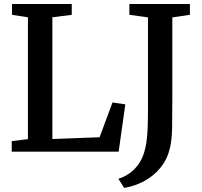

<svg xmlns="http://www.w3.org/2000/svg" viewBox="-20 -763 1014 966"><path d="M39 0V-53L120.5 -63V-676L40.5 -688.5V-743H341V-688.5L243.5 -676V-63.5L481 -72.5L546 -247.5L610.5 -238L577 0ZM575.5 136.5Q602.5 128.5 627.8 111.5Q653 94.5 673 68.5Q693 42.5 704 8Q712 -16.5 716.5 -45.8Q721 -75 722.8 -117.5Q724.5 -160 724.5 -224.5V-675.5L631 -688.5V-743H935.5V-688.5L847 -675.5V-274.5Q847 -186.5 846 -122.8Q845 -59 835 -18Q822 37.5 788.8 79Q755.5 120.5 708 146.8Q660.5 173 605 182.5Z"/></svg>

Font: Merriweather 20pt SemiBold
Style: Regular
Weight: 600
Version: Version 2.100